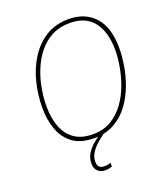

<svg xmlns="http://www.w3.org/2000/svg" viewBox="-166 -839 1012 1169"><g transform="rotate(-20 340.0 -254.0)"><path d="M317 10Q231 10 179.5 -28Q128 -66 105 -130Q82 -194 82 -271Q82 -354 102 -434.5Q122 -515 163.5 -580.5Q205 -646 268 -685.5Q331 -725 417 -725Q521 -725 584 -657.5Q647 -590 647 -451Q647 -404 637.5 -343.5Q628 -283 605.5 -221.5Q583 -160 545 -107.5Q507 -55 450.5 -22.5Q394 10 317 10ZM318 -15Q386 -15 436 -44.5Q486 -74 521.5 -122.5Q557 -171 578.5 -229Q600 -287 610 -345Q620 -403 620 -450Q620 -566 569.5 -633Q519 -700 415 -700Q347 -700 296 -672.5Q245 -645 209.5 -599.5Q174 -554 151.5 -497.5Q129 -441 119 -382.5Q109 -324 109 -272Q109 -196 130.5 -138.5Q152 -81 198 -48Q244 -15 318 -15ZM312 217Q284 217 265.5 199.5Q247 182 247 150Q247 115 263.5 87.5Q280 60 304.5 39Q329 18 354 0H385Q362 16 336 38Q310 60 291.5 87.5Q273 115 273 148Q273 192 316 192Q329 192 339.5 190Q350 188 358 185V209Q350 212 338 214.5Q326 217 312 217Z"/></g></svg>

Font: Noto Sans Disp Thin
Style: Italic
Weight: 100
Italic angle: -12°
Designer: Monotype Design Team
Foundry: Monotype Imaging Inc.
Version: Version 2.000;GOOG;noto-source:20170915:90ef993387c0